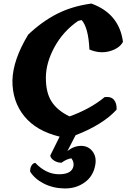

<svg xmlns="http://www.w3.org/2000/svg" viewBox="-20 -779 722 1082"><path d="M517 150Q506 214 457 249Q408 284 343.5 283Q279 282 227 255.5Q175 229 150 188Q149 168 157.5 154Q166 140 179 139Q240 203 312.5 203Q385 203 394 157Q398 133 382 113Q353 118 327 138Q304 138 285.5 126.5Q267 115 263 98L316 -9Q184 -41 116.5 -124.5Q49 -208 50 -326Q53 -442 139 -584Q217 -658 301.5 -701Q386 -744 495 -759Q652 -702 673 -543Q653 -506 598 -490.5Q543 -475 484 -500Q478 -624 440 -666L420 -661Q336 -603 287.5 -514.5Q239 -426 238.5 -342Q238 -258 270.5 -207Q303 -156 372 -123Q489 -165 570 -232Q606 -236 622.5 -216Q639 -196 637 -161Q559 -76 406 -17L360 72Q397 43 437 43Q477 43 501 73.5Q525 104 517 150Z"/></svg>

Font: Tillana
Style: Bold
Weight: 700
Designer: Lipi Raval (Devanagari, Latin), Jonny Pinhorn (Latin)
Foundry: Indian Type Foundry
Version: Version 2.002;PS 1.0;hotconv 1.0.79;makeotf.lib2.5.61930; tt